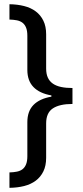

<svg xmlns="http://www.w3.org/2000/svg" viewBox="-20 -734 394 912"><path d="M109.9 -153.8Q109.9 -205.6 138.9 -235.4Q168 -265.1 224.1 -274.9V-280.8Q168 -290.5 138.9 -320.6Q109.9 -350.6 109.9 -401.9V-564Q109.9 -587.4 104 -602.3Q98.1 -617.2 87.2 -625.7Q76.2 -634.3 60.3 -637.5Q44.4 -640.6 24.9 -641.1V-713.9Q62.5 -713.4 94.5 -705.3Q126.5 -697.3 149.7 -679.9Q172.9 -662.6 186 -635.7Q199.2 -608.9 199.2 -570.8V-408.2Q199.2 -382.8 207.3 -365.2Q215.3 -347.7 231.2 -336.7Q247.1 -325.7 270.5 -320.8Q293.9 -315.9 324.2 -315.9V-240.2Q263.2 -240.2 231.2 -219.2Q199.2 -198.2 199.2 -147.9V15.1Q199.2 53.2 186 80.1Q172.9 106.9 149.7 124.3Q126.5 141.6 94.5 149.7Q62.5 157.7 24.9 158.2V85Q44.4 84.5 60.3 81.3Q76.2 78.1 87.2 69.6Q98.1 61 104 46.1Q109.9 31.2 109.9 7.8Z"/></svg>

Font: Droid Sans
Style: Regular
Weight: 400
Foundry: Ascender Corporation
Version: Version 1.00 build 114